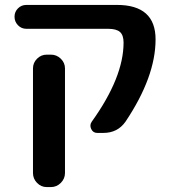

<svg xmlns="http://www.w3.org/2000/svg" viewBox="-20 -540 691 780"><path d="M170 -318H187Q210 -318 227 -301.5Q244 -285 244 -262V163Q244 186 227 203Q210 220 187 220H170Q147 220 130.5 203Q114 186 114 163V-262Q114 -285 130.5 -301.5Q147 -318 170 -318ZM87 -423Q67 -423 53 -437.5Q39 -452 39 -472Q39 -492 53 -506Q67 -520 87 -520H455Q612 -520 612 -380Q612 -228 490 -46Q458 0 400 0H375Q358 0 350.5 -16Q343 -32 353 -46Q482 -226 482 -367Q482 -397 467.5 -410Q453 -423 419 -423Z"/></svg>

Font: Rounded Mplus 1c Bold
Style: Bold
Weight: 700
Version: Version 1.059.20150529